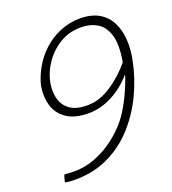

<svg xmlns="http://www.w3.org/2000/svg" viewBox="-127 -776 785 877"><g transform="rotate(-20 265.5 -337.5)"><path d="M252 -259Q183 -259 143.5 -287Q104 -315 92 -359Q80 -403 89 -453Q99 -494 122 -534.5Q145 -575 180.5 -608Q216 -641 262.5 -660.5Q309 -680 363 -680Q419 -679 454.5 -657Q490 -635 508 -598Q526 -561 529 -514Q532 -467 521 -416Q506 -339 471 -264Q436 -189 382 -128Q328 -67 254.5 -31Q181 5 89 5Q81 5 70 4.5Q59 4 47 2Q44 2 42 0.5Q40 -1 41 -4L48 -29Q49 -33 51.5 -34Q54 -35 57 -34Q68 -33 79 -32.5Q90 -32 97 -32Q148 -32 192 -48Q236 -64 273 -88.5Q310 -113 339 -142Q371 -173 395 -211.5Q419 -250 435 -286Q451 -322 459.5 -345Q468 -368 467 -369Q423 -318 366.5 -288.5Q310 -259 252 -259ZM354 -640Q294 -641 248 -613Q202 -585 172.5 -542Q143 -499 134 -453Q126 -412 134.5 -376Q143 -340 173 -317.5Q203 -295 258 -295Q318 -295 375 -333Q432 -371 476 -424Q491 -508 476 -555Q461 -602 427.5 -621Q394 -640 354 -640Z"/></g></svg>

Font: Glory ExtraLight
Style: Italic
Weight: 250
Italic angle: -12°
Version: Version 1.011